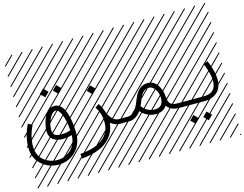

<svg xmlns="http://www.w3.org/2000/svg" viewBox="-170 -1234 2463 1937"><g transform="rotate(-15 1061.0 -266.0)"><path d="M467.3 -67.4Q463.4 -127 450.4 -179Q437.5 -231 417.5 -263.9Q397.5 -296.9 375 -296.9Q353.5 -296.9 331.5 -269.8Q309.6 -242.7 295.7 -202.1Q281.7 -161.6 281.7 -124Q281.7 -79.1 303.7 -64.5Q325.7 -49.8 370.1 -49.8Q424.3 -49.8 467.3 -67.4ZM375 -345.7Q409.2 -345.7 435.5 -322.5Q461.9 -299.3 477.1 -264.6Q492.2 -230 501.7 -184.1Q511.2 -138.2 514.4 -99.1Q517.6 -60.1 517.6 -22Q517.6 26.9 503.4 69.6Q489.3 112.3 465.1 142.8Q440.9 173.3 408.9 195.3Q377 217.3 340.6 228Q304.2 238.8 266.6 238.8Q229 238.8 192.6 229Q156.2 219.2 123.8 198.7Q91.3 178.2 66.4 149.9Q41.5 121.6 27.1 81.5Q12.7 41.5 12.7 -4.9Q12.7 -121.6 70.3 -240.7L114.3 -219.2Q61.5 -109.9 61.5 -4.9Q61.5 41 78.9 78.9Q96.2 116.7 125.2 140.4Q154.3 164.1 190.7 177Q227.1 189.9 266.6 189.9Q304.7 189.9 339.8 176.5Q375 163.1 403.8 138.2Q432.6 113.3 450.2 73.2Q467.8 33.2 468.8 -16.1Q423.8 -1 370.1 -1Q345.2 -1 323.5 -6.1Q301.8 -11.2 280 -23.9Q258.3 -36.6 245.6 -62.3Q232.9 -87.9 232.9 -124Q232.9 -155.3 241.7 -192.1Q250.5 -229 267.1 -264.2Q283.7 -299.3 312 -322.5Q340.3 -345.7 375 -345.7ZM526.9 410.6 533.7 417.5 525.4 425.8 518.6 418.9ZM526.9 304.7 533.7 311.5 419.4 425.8 412.6 418.9ZM526.9 198.7 533.7 205.6 313.5 425.8 306.6 418.9ZM526.9 92.3 533.7 99.1 207.5 425.8 200.7 418.9ZM526.9 -13.2 533.7 -6.3 101.6 425.8 94.7 418.9ZM526.9 -119.1 533.7 -112.3 3.4 418 -3.4 411.1ZM526.9 -225.6 533.7 -218.8 3.4 311.5 -3.4 304.7ZM526.9 -331.5 533.7 -324.7 3.4 205.6 -3.4 198.7ZM526.9 -438 533.7 -431.2 3.4 99.1 -3.4 92.3ZM526.9 -543.5 533.7 -536.6 3.4 -6.3 -3.4 -13.2ZM526.9 -649.4 533.7 -642.6 3.4 -112.3 -3.4 -119.1ZM526.9 -755.9 533.7 -749 3.4 -218.8 -3.4 -225.6ZM526.9 -861.8 533.7 -855 3.4 -324.7 -3.4 -331.5ZM516.6 -958 523.4 -951.2 3.4 -431.2 -3.4 -438ZM411.1 -958 418 -951.2 3.4 -536.6 -3.4 -543.5ZM305.2 -958 312 -951.2 3.4 -642.6 -3.4 -649.4ZM198.7 -958 205.6 -951.2 3.4 -749 -3.4 -755.9ZM92.3 -958 99.1 -951.2 3.4 -855 -3.4 -861.8ZM400.9 -498.5 446.8 -544.4 492.7 -498.5 446.8 -453.1ZM264.2 -498.5 310.1 -544.4 356 -498.5 310.1 -453.1Z M730 -407.7 775.9 -453.6 821.8 -407.7 775.9 -362.3ZM1060.5 -48.8V0H965.8Q912.6 0 870.6 -41Q868.2 13.7 845.5 60.5Q822.8 107.4 779.5 145.5Q736.3 183.6 667 208Q597.7 232.4 507.8 239.3L503.9 190.4Q573.2 185.1 628.2 169.2Q683.1 153.3 719 130.6Q754.9 107.9 778.6 77.6Q802.2 47.4 812.3 14.9Q822.3 -17.6 822.3 -54.2Q822.3 -147 771.5 -221.2L811.5 -248.5Q838.4 -210.4 853 -166.5H853.5Q867.7 -118.2 898.7 -83.5Q929.7 -48.8 965.8 -48.8ZM1057.1 410.6 1064 417.5 1055.7 425.8 1048.8 418.9ZM1057.1 304.7 1064 311.5 949.7 425.8 942.9 418.9ZM1057.1 198.7 1064 205.6 843.8 425.8 836.9 418.9ZM1057.1 92.3 1064 99.1 737.8 425.8 731 418.9ZM1057.1 -13.2 1064 -6.3 631.8 425.8 625 418.9ZM1057.1 -119.1 1064 -112.3 533.7 418 526.9 411.1ZM1057.1 -225.6 1064 -218.8 533.7 311.5 526.9 304.7ZM1057.1 -331.5 1064 -324.7 533.7 205.6 526.9 198.7ZM1057.1 -438 1064 -431.2 533.7 99.1 526.9 92.3ZM1057.1 -543.5 1064 -536.6 533.7 -6.3 526.9 -13.2ZM1057.1 -649.4 1064 -642.6 533.7 -112.3 526.9 -119.1ZM1057.1 -755.9 1064 -749 533.7 -218.8 526.9 -225.6ZM1057.1 -861.8 1064 -855 533.7 -324.7 526.9 -331.5ZM1046.9 -958 1053.7 -951.2 533.7 -431.2 526.9 -438ZM941.4 -958 948.2 -951.2 533.7 -536.6 526.9 -543.5ZM835.4 -958 842.3 -951.2 533.7 -642.6 526.9 -649.4ZM729 -958 735.8 -951.2 533.7 -749 526.9 -755.9ZM622.6 -958 629.4 -951.2 533.7 -855 526.9 -861.8Z M1060.5 -48.8Q1086.9 -48.8 1108.6 -61.5Q1130.4 -74.2 1146.5 -98.4Q1162.6 -122.6 1172.1 -142.8Q1181.6 -163.1 1192.9 -192.9Q1241.7 -325.2 1344.2 -325.2Q1375.5 -325.2 1401.9 -309.8Q1428.2 -294.4 1444.8 -269.5Q1461.4 -244.6 1471.4 -216.6Q1481.4 -188.5 1483.4 -160.6Q1485.8 -127 1490.2 -107.7Q1494.6 -88.4 1506.3 -74Q1518.1 -59.6 1537.8 -54.2Q1557.6 -48.8 1590.8 -48.8V0Q1497.6 0 1460.9 -58.1Q1442.9 -29.3 1413.1 -14.6Q1383.3 0 1348.1 0Q1254.4 0 1189 -72.8Q1137.7 0 1060.5 0Q1050.3 0 1043.2 -7.1Q1036.1 -14.2 1036.1 -24.4Q1036.1 -34.7 1043.2 -41.7Q1050.3 -48.8 1060.5 -48.8ZM1435.1 -146Q1435.1 -194.8 1407.7 -235.6Q1380.4 -276.4 1344.2 -276.4Q1306.2 -276.4 1282 -251.2Q1257.8 -226.1 1238.8 -176.3Q1226.1 -141.6 1214.8 -118.2Q1267.6 -48.8 1348.1 -48.8Q1435.1 -48.8 1435.1 -146ZM1587.4 410.6 1594.2 417.5 1585.9 425.8 1579.1 418.9ZM1587.4 304.7 1594.2 311.5 1480 425.8 1473.1 418.9ZM1587.4 198.7 1594.2 205.6 1374 425.8 1367.2 418.9ZM1587.4 92.3 1594.2 99.1 1268.1 425.8 1261.2 418.9ZM1587.4 -13.2 1594.2 -6.3 1162.1 425.8 1155.3 418.9ZM1587.4 -119.1 1594.2 -112.3 1064 418 1057.1 411.1ZM1587.4 -225.6 1594.2 -218.8 1064 311.5 1057.1 304.7ZM1587.4 -331.5 1594.2 -324.7 1064 205.6 1057.1 198.7ZM1587.4 -438 1594.2 -431.2 1064 99.1 1057.1 92.3ZM1587.4 -543.5 1594.2 -536.6 1064 -6.3 1057.1 -13.2ZM1587.4 -649.4 1594.2 -642.6 1064 -112.3 1057.1 -119.1ZM1587.4 -755.9 1594.2 -749 1064 -218.8 1057.1 -225.6ZM1587.4 -861.8 1594.2 -855 1064 -324.7 1057.1 -331.5ZM1577.1 -958 1584 -951.2 1064 -431.2 1057.1 -438ZM1471.7 -958 1478.5 -951.2 1064 -536.6 1057.1 -543.5ZM1365.7 -958 1372.6 -951.2 1064 -642.6 1057.1 -649.4ZM1259.3 -958 1266.1 -951.2 1064 -749 1057.1 -755.9ZM1152.8 -958 1159.7 -951.2 1064 -855 1057.1 -861.8Z M1797.9 151.9 1843.8 106 1889.6 151.9 1843.8 197.3ZM1661.1 151.9 1707 106 1752.9 151.9 1707 197.3ZM1590.8 -48.8H1855.5Q1986.8 -48.8 1986.8 -176.3Q1986.8 -251 1940.4 -362.3L1985.4 -380.9Q2035.6 -261.2 2035.6 -176.3Q2035.6 -131.8 2021 -97.2Q2006.3 -62.5 1981 -41.7Q1955.6 -21 1923.8 -10.5Q1892.1 0 1855.5 0H1590.8Q1580.6 0 1573.5 -7.1Q1566.4 -14.2 1566.4 -24.4Q1566.4 -34.7 1573.5 -41.7Q1580.6 -48.8 1590.8 -48.8ZM2117.7 410.6 2124.5 417.5 2116.2 425.8 2109.4 418.9ZM2117.7 304.7 2124.5 311.5 2010.3 425.8 2003.4 418.9ZM2117.7 198.7 2124.5 205.6 1904.3 425.8 1897.5 418.9ZM2117.7 92.3 2124.5 99.1 1798.3 425.8 1791.5 418.9ZM2117.7 -13.2 2124.5 -6.3 1692.4 425.8 1685.5 418.9ZM2117.7 -119.1 2124.5 -112.3 1594.2 418 1587.4 411.1ZM2117.7 -225.6 2124.5 -218.8 1594.2 311.5 1587.4 304.7ZM2117.7 -331.5 2124.5 -324.7 1594.2 205.6 1587.4 198.7ZM2117.7 -438 2124.5 -431.2 1594.2 99.1 1587.4 92.3ZM2117.7 -543.5 2124.5 -536.6 1594.2 -6.3 1587.4 -13.2ZM2117.7 -649.4 2124.5 -642.6 1594.2 -112.3 1587.4 -119.1ZM2117.7 -755.9 2124.5 -749 1594.2 -218.8 1587.4 -225.6ZM2117.7 -861.8 2124.5 -855 1594.2 -324.7 1587.4 -331.5ZM2107.4 -958 2114.3 -951.2 1594.2 -431.2 1587.4 -438ZM2002 -958 2008.8 -951.2 1594.2 -536.6 1587.4 -543.5ZM1896 -958 1902.8 -951.2 1594.2 -642.6 1587.4 -649.4ZM1789.6 -958 1796.4 -951.2 1594.2 -749 1587.4 -755.9ZM1683.1 -958 1689.9 -951.2 1594.2 -855 1587.4 -861.8Z"/></g></svg>

Font: AzarMehrMSRS2
Style: Regular
Weight: 1
Designer: Amin Abedi
Version: Version 1.00